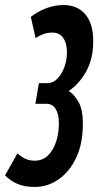

<svg xmlns="http://www.w3.org/2000/svg" viewBox="-37 -730 401 760"><path d="M-17 -36 32 -123Q49 -108 64.5 -101Q80 -94 101 -94Q145 -94 170.5 -137Q196 -180 196 -244Q196 -278 183.5 -298.5Q171 -319 147 -319H103L117 -401H152Q173 -401 190.5 -419Q208 -437 218 -465Q228 -493 228 -523Q228 -559 213 -580Q198 -601 172 -601Q151 -601 134.5 -595Q118 -589 104 -579L85 -663Q111 -684 145 -697Q179 -710 214 -710Q270 -710 301 -673Q332 -636 332 -568Q332 -497 304 -447Q276 -397 235 -370Q255 -358 273 -328Q291 -298 291 -240Q291 -162 265 -106.5Q239 -51 195.5 -20.5Q152 10 100 10Q60 10 32 -2Q4 -14 -17 -36Z"/></svg>

Font: Georama ExtraCondensed SemiBold
Style: Italic
Weight: 600
Width: 2
Italic angle: -9°
Designer: Jean-Baptiste Levee
Foundry: Production Type
Version: Version 1.000